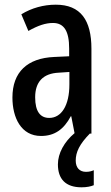

<svg xmlns="http://www.w3.org/2000/svg" viewBox="-20 -570 472 819"><path d="M303 115C303 79 319 45 363 0H370V-362C370 -484 324 -550 218 -550C166 -550 115 -536 71 -509L101 -438C142 -461 174 -472 206 -472C254 -472 275 -436 275 -363V-330L211 -327C97 -322 33 -263 33 -154C33 -68 70 10 155 10C213 10 252 -18 282 -74H284L298 -2C254 35 227 84 227 131C227 194 260 229 328 229C351 229 368 225 380 220V156C373 159 363 163 347 163C319 163 303 145 303 115ZM231 -260 276 -263V-210C276 -120 242 -67 190 -67C152 -67 130 -94 130 -155C130 -220 163 -257 231 -260Z"/></svg>

Font: Noto Sans Gurmukhi UI ExtraCondensed Medium
Style: Regular
Weight: 500
Width: 2
Designer: Jelle Bosma - Monotype Design Team
Foundry: Monotype Imaging Inc.
Version: Version 2.004